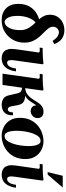

<svg xmlns="http://www.w3.org/2000/svg" viewBox="733 -1513 790 2296"><g transform="rotate(90 1128.0 -365.0)"><path d="M300 -605Q300 -576 319 -550Q338 -524 366.5 -497Q395 -470 423.5 -437Q452 -404 471 -361Q490 -318 490 -260Q490 -185 455 -123.5Q420 -62 359.5 -26Q299 10 222 10Q132 10 79 -43Q26 -96 26 -192Q26 -269 60.5 -327Q95 -385 159 -417.5Q223 -450 310 -450L300 -415Q264 -415 234.5 -382.5Q205 -350 187.5 -296Q170 -242 170 -178Q170 -103 192.5 -64Q215 -25 241 -25Q265 -25 288 -45.5Q311 -66 325.5 -108Q340 -150 340 -213Q340 -255 326.5 -287Q313 -319 292.5 -345.5Q272 -372 248 -396Q224 -420 203.5 -445.5Q183 -471 169.5 -500.5Q156 -530 156 -568Q156 -618 180 -656.5Q204 -695 246 -717.5Q288 -740 342 -740Q395 -740 438 -713.5Q481 -687 507 -619L469 -599Q438 -645 412.5 -660Q387 -675 368 -675Q340 -675 320 -654.5Q300 -634 300 -605Z M799 -161H834Q823 -79 784 -34.5Q745 10 679 10Q658 10 635.5 4Q613 -2 595 -19.5Q577 -37 569 -69.5Q561 -102 568 -155L608 -435L598 -445H549L554 -480Q580 -480 613.5 -480.5Q647 -481 680.5 -483.5Q714 -486 740 -490L749 -480L700 -129Q696 -96 702.5 -75.5Q709 -55 731 -55Q745 -55 758.5 -65Q772 -75 783 -98Q794 -121 799 -161Z M1234 10Q1196 10 1163.5 -8Q1131 -26 1119 -79L1097 -174Q1089 -210 1071.5 -221.5Q1054 -233 1029 -234L996 0H861L922 -435L912 -445H863L868 -480Q894 -480 927.5 -480.5Q961 -481 994.5 -483.5Q1028 -486 1054 -490L1063 -480L1034 -271Q1074 -275 1101 -292.5Q1128 -310 1147.5 -335Q1167 -360 1183 -387Q1199 -414 1216.5 -437.5Q1234 -461 1258 -475.5Q1282 -490 1316 -490Q1356 -490 1374 -470Q1392 -450 1392 -421Q1392 -384 1367 -360.5Q1342 -337 1307 -337Q1282 -337 1261.5 -353.5Q1241 -370 1240 -406Q1226 -386 1214 -366Q1202 -346 1189.5 -328.5Q1177 -311 1161.5 -296Q1146 -281 1125 -270Q1177 -269 1204 -248Q1231 -227 1241 -164L1251 -107Q1255 -84 1265 -73.5Q1275 -63 1288 -63Q1304 -63 1314 -79Q1324 -95 1324 -125H1359Q1359 -70 1340 -41Q1321 -12 1292.5 -1Q1264 10 1234 10Z M1669 -490Q1722 -490 1770.5 -466Q1819 -442 1850.5 -393.5Q1882 -345 1882 -272Q1882 -204 1858.5 -151.5Q1835 -99 1794.5 -63Q1754 -27 1704.5 -8.5Q1655 10 1602 10Q1550 10 1501 -14Q1452 -38 1420.5 -86.5Q1389 -135 1389 -208Q1389 -276 1412.5 -328.5Q1436 -381 1476.5 -417Q1517 -453 1567 -471.5Q1617 -490 1669 -490ZM1608 -25Q1638 -25 1660 -52Q1682 -79 1697 -122Q1712 -165 1719.5 -215.5Q1727 -266 1727 -312Q1727 -349 1721.5 -381.5Q1716 -414 1702 -434.5Q1688 -455 1663 -455Q1633 -455 1611 -428Q1589 -401 1574 -358Q1559 -315 1551.5 -265Q1544 -215 1544 -168Q1544 -132 1549.5 -99Q1555 -66 1569 -45.5Q1583 -25 1608 -25Z M2190 -161H2225Q2214 -79 2175 -34.5Q2136 10 2070 10Q2049 10 2026.5 4Q2004 -2 1986 -19.5Q1968 -37 1960 -69.5Q1952 -102 1959 -155L1999 -435L1989 -445H1940L1945 -480Q1971 -480 2004.5 -480.5Q2038 -481 2071.5 -483.5Q2105 -486 2131 -490L2140 -480L2091 -129Q2087 -96 2093.5 -75.5Q2100 -55 2122 -55Q2136 -55 2149.5 -65Q2163 -75 2174 -98Q2185 -121 2190 -161ZM2222 -720 2068 -540H2038L2082 -720Z"/></g></svg>

Font: Brygada 1918
Style: Italic
Weight: 400
Italic angle: -8°
Designer: Mateusz Machalski | Borys Kosmynka | Przemek Hoffer
Foundry: NIEPODLEGLA 2018
Version: Version 3.006